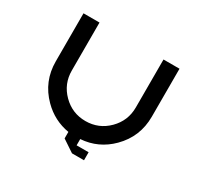

<svg xmlns="http://www.w3.org/2000/svg" viewBox="-175 -970 1350 1299"><g transform="rotate(30 500.0 -320.5)"><path d="M531.2 -2V46.9H625V109.4H531.2L437.5 46.9V-3.9Q320.3 -23.4 234.4 -109.4Q125 -218.8 125 -375V-750H250V-375Q250 -271.5 323.2 -198.2Q396.5 -125 500 -125Q603.5 -125 676.8 -198.2Q750 -271.5 750 -375V-750H875V-375Q875 -218.8 765.6 -109.4Q668 -11.7 531.2 -2Z"/></g></svg>

Font: Xanmono
Style: Regular
Weight: 400
Designer: GGBotNet
Foundry: GGBotNet
Version: 1.00